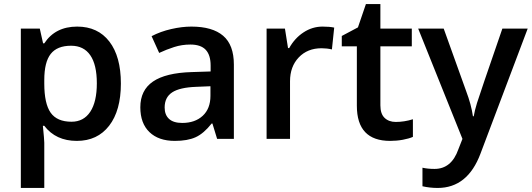

<svg xmlns="http://www.w3.org/2000/svg" viewBox="-20 -680 2603 940"><path d="M356 9.8Q253.4 9.8 196.8 -64H189.9Q196.8 4.4 196.8 19V240.2H82V-540H174.8Q178.7 -524.9 190.9 -467.8H196.8Q250.5 -549.8 357.9 -549.8Q459 -549.8 515.4 -476.6Q571.8 -403.3 571.8 -271Q571.8 -138.7 514.4 -64.5Q457 9.8 356 9.8ZM328.1 -456.1Q259.8 -456.1 228.3 -416Q196.8 -376 196.8 -288.1V-271Q196.8 -172.4 228 -128.2Q259.3 -84 330.1 -84Q389.6 -84 421.9 -132.8Q454.1 -181.6 454.1 -272Q454.1 -362.8 422.1 -409.4Q390.1 -456.1 328.1 -456.1Z M1043 0 1020 -75.2H1016.1Q977.1 -25.9 937.5 -8.1Q897.9 9.8 835.9 9.8Q756.3 9.8 711.7 -33.2Q667 -76.2 667 -154.8Q667 -238.3 729 -280.8Q791 -323.2 918 -327.1L1011.2 -330.1V-358.9Q1011.2 -410.6 987.1 -436.3Q962.9 -461.9 912.1 -461.9Q870.6 -461.9 832.5 -449.7Q794.4 -437.5 759.3 -420.9L722.2 -502.9Q766.1 -525.9 818.4 -537.8Q870.6 -549.8 917 -549.8Q1020 -549.8 1072.5 -504.9Q1125 -460 1125 -363.8V0ZM872.1 -78.1Q934.6 -78.1 972.4 -113Q1010.3 -147.9 1010.3 -210.9V-257.8L940.9 -254.9Q859.9 -252 823 -227.8Q786.1 -203.6 786.1 -153.8Q786.1 -117.7 807.6 -97.9Q829.1 -78.1 872.1 -78.1Z M1559.1 -549.8Q1593.8 -549.8 1616.2 -544.9L1605 -438Q1580.6 -443.8 1554.2 -443.8Q1485.4 -443.8 1442.6 -398.9Q1399.9 -354 1399.9 -282.2V0H1285.2V-540H1375L1390.1 -444.8H1396Q1422.9 -493.2 1466.1 -521.5Q1509.3 -549.8 1559.1 -549.8Z M1917.5 -83Q1959.5 -83 2001.5 -96.2V-9.8Q1982.4 -1.5 1952.4 4.2Q1922.4 9.8 1890.1 9.8Q1727.1 9.8 1727.1 -162.1V-453.1H1653.3V-503.9L1732.4 -545.9L1771.5 -660.2H1842.3V-540H1996.1V-453.1H1842.3V-164.1Q1842.3 -122.6 1863 -102.8Q1883.8 -83 1917.5 -83Z M2027.3 -540H2152.3L2262.2 -233.9Q2287.1 -168.5 2295.4 -110.8H2299.3Q2303.7 -137.7 2315.4 -176Q2327.1 -214.4 2439.5 -540H2563.5L2332.5 71.8Q2269.5 240.2 2122.6 240.2Q2084.5 240.2 2048.3 231.9V141.1Q2074.2 147 2107.4 147Q2190.4 147 2224.1 50.8L2244.1 0Z"/></svg>

Font: f1_46894          
Style: Regular
Weight: 600
Foundry: Ascender Corporation
Version: Version 1.10